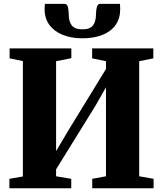

<svg xmlns="http://www.w3.org/2000/svg" viewBox="-20 -1000 866 1020"><path d="M30 0V-50L101.5 -62.5V-675.5L31 -690V-743H359V-691L278 -675V-197.5L344 -308.5L543 -633.5V-675L469.5 -690V-743H794.5V-690L719.5 -675V-63.5L796 -50V0H470V-50L543 -63.5V-536L485.5 -435.5L278 -100.5V-63.5L358.5 -50V0ZM323 -979.5Q337.5 -979.5 341.2 -961.2Q345 -943 345 -925.5Q345 -886 361.2 -865Q377.5 -844 418 -844Q458 -844 474 -865Q490 -886 490 -925.5Q490 -943 494.2 -961.2Q498.5 -979.5 512 -979.5H617.5Q617.5 -972.5 618 -965.2Q618.5 -958 618.5 -950.5Q618.5 -902 594.2 -867.5Q570 -833 525 -814.8Q480 -796.5 417.5 -796.5Q357.5 -796.5 312.5 -815Q267.5 -833.5 242.2 -868Q217 -902.5 217 -950.5Q217 -958 217.5 -965.2Q218 -972.5 218.5 -979.5Z"/></svg>

Font: Merriweather 60pt Black
Style: Regular
Weight: 900
Version: Version 2.100